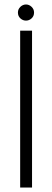

<svg xmlns="http://www.w3.org/2000/svg" viewBox="-20 -837 234 857"><path d="M70 -700H123V0H70ZM96 -745Q82 -745 71 -755Q60 -765 60 -781Q60 -796 71 -806.5Q82 -817 96 -817Q110 -817 121 -806.5Q132 -796 132 -781Q132 -765 121 -755Q110 -745 96 -745Z"/></svg>

Font: Phudu Light
Style: Regular
Weight: 300
Version: Version 1.005;gftools[0.9.23]